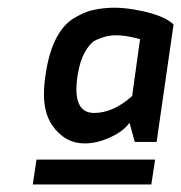

<svg xmlns="http://www.w3.org/2000/svg" viewBox="-20 -754 481 510"><path d="M186 -553Q171 -454 230 -454Q281 -454 331 -499L352 -650Q294 -666 261 -657Q243 -652 231 -645.5Q219 -639 205.5 -615.5Q192 -592 186 -553ZM103 -568Q112 -620 130.5 -654.5Q149 -689 174.5 -704.5Q200 -720 220 -725.5Q240 -731 267 -733Q307 -736 362.5 -723.5Q418 -711 441 -689L396 -377H338L324 -428Q309 -406 273.5 -389.5Q238 -373 205 -373Q152 -373 118.5 -421.5Q85 -470 103 -568ZM67 -264 77 -330H392L382 -264Z"/></svg>

Font: Exo
Style: Demi Bold Italic
Weight: 600
Designer: Natanael Gama
Version: Version 1